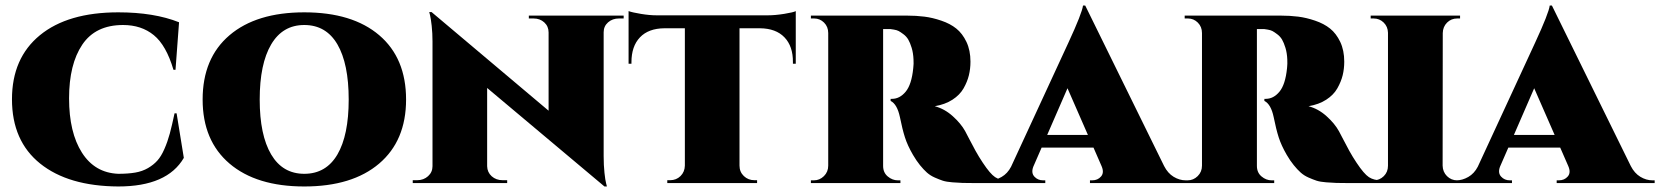

<svg xmlns="http://www.w3.org/2000/svg" viewBox="-20 -656 5949 688"><path d="M605.5 -250H612.8L638.7 -90.3Q579.1 12.2 403.8 12.2Q225.1 11.2 124 -69.8Q22.9 -150.9 22.9 -300.3Q22.9 -447.8 123 -529.8Q223.1 -611.8 403.8 -611.8Q532.2 -611.8 621.6 -576.2L608.9 -405.8H601.6Q575.7 -493.7 531.2 -530Q486.8 -566.4 420.9 -566.4Q322.3 -566.4 274.9 -496.1Q227.5 -425.8 227.5 -303.7Q227.5 -181.2 273.7 -108.9Q319.8 -36.6 403.8 -33.2Q439 -33.2 464.6 -37.6Q490.2 -42 510.3 -53.7Q530.3 -65.4 543.9 -80.6Q557.6 -95.7 569.1 -122.1Q580.6 -148.4 588.4 -177.2Q596.2 -206.1 605.5 -250Z M1070.3 -611.8Q1242.7 -611.8 1338.9 -529.8Q1435.1 -447.8 1435.1 -299.3Q1435.1 -151.9 1338.6 -69.8Q1242.2 12.2 1070.3 12.2Q898.9 12.2 802.5 -69.8Q706.1 -151.9 706.1 -299.3Q706.1 -447.8 802.5 -529.8Q898.9 -611.8 1070.3 -611.8ZM1070.3 -33.2Q1148.4 -33.2 1189 -102.3Q1229.5 -171.4 1229.5 -299.3Q1229.5 -427.7 1189 -497.1Q1148.4 -566.4 1070.3 -566.4Q992.7 -566.4 951.7 -496.8Q910.6 -427.2 910.6 -299.3Q910.6 -171.9 951.7 -102.5Q992.7 -33.2 1070.3 -33.2Z M1875 -600.1H2214.8V-589.8H2197.8Q2174.8 -589.8 2158.9 -575.9Q2143.1 -562 2143.1 -540.5V-96.7Q2143.1 -64 2146 -36.9Q2148.9 -9.8 2151.9 1L2154.8 12.2H2146L1725.6 -340.8V-60.5Q1726.1 -38.6 1741.9 -24.4Q1757.8 -10.3 1780.8 -10.3H1797.4V0H1459V-10.3H1475.1Q1498 -10.3 1513.9 -24.7Q1529.8 -39.1 1529.8 -60.5V-507.3Q1529.8 -537.1 1526.9 -563.5Q1523.9 -589.8 1521 -601.6L1518.1 -612.8H1526.4L1945.8 -259.3V-539.6Q1945.8 -561.5 1930.4 -575.7Q1915 -589.8 1892.1 -589.8H1875Z M2332.5 -601.1H2731.4Q2757.3 -601.1 2790.5 -606.4Q2823.7 -611.8 2831.5 -616.2V-427.7H2821.3V-433.1Q2821.8 -490.2 2791 -522.2Q2760.3 -554.2 2703.1 -554.7H2629.9V-62.5Q2629.9 -40 2645.5 -25.1Q2661.1 -10.3 2683.1 -10.3H2692.9V0H2371.1V-10.3H2381.3Q2403.3 -10.3 2418.5 -25.1Q2433.6 -40 2434.1 -62.5V-554.7H2360.8Q2303.7 -554.2 2273.2 -522.2Q2242.7 -490.2 2242.7 -433.1V-427.7H2232.4V-616.2Q2246.1 -611.3 2276.9 -606.2Q2307.6 -601.1 2332.5 -601.1Z M2885.7 -600.1H3229.5Q3263.2 -600.1 3292.2 -596.4Q3321.3 -592.8 3353 -582Q3384.8 -571.3 3406.7 -553.7Q3428.7 -536.1 3443.1 -505.9Q3457.5 -475.6 3457.5 -435.1Q3457.5 -409.7 3451.9 -386.5Q3446.3 -363.3 3432.9 -339.6Q3419.4 -315.9 3393.1 -298.8Q3366.7 -281.7 3329.6 -275.4Q3364.7 -266.1 3394 -239.7Q3423.3 -213.4 3438.5 -186Q3442.9 -178.2 3453.1 -158Q3463.4 -137.7 3475.6 -115.7Q3487.8 -93.8 3501.5 -73.2Q3528.3 -32.7 3545.9 -21.2Q3563.5 -9.8 3590.3 -9.8V0H3472.7Q3444.3 0 3429.2 -0.5Q3414.1 -1 3392.6 -2.7Q3371.1 -4.4 3358.4 -8.5Q3345.7 -12.7 3329.6 -19.8Q3313.5 -26.9 3301.5 -37.6Q3289.6 -48.3 3276.6 -64.2Q3263.7 -80.1 3251.5 -101.1Q3231.9 -134.8 3222.7 -163.8Q3213.4 -192.9 3204.6 -236.8Q3194.8 -282.7 3171.4 -294.4V-301.8H3176.3Q3204.1 -301.8 3225.3 -327.4Q3246.6 -353 3252.4 -411.1Q3252.4 -412.1 3252.9 -417Q3253.4 -421.9 3253.7 -427.5Q3253.9 -433.1 3253.4 -442.9Q3252.4 -466.3 3246.8 -484.6Q3241.2 -502.9 3234.6 -514.2Q3228 -525.4 3217.3 -533.4Q3206.5 -541.5 3200 -544.9Q3193.4 -548.3 3182.9 -550Q3172.4 -551.8 3170.9 -551.8Q3169.4 -551.8 3164.6 -551.8H3144.5V-61.5Q3144.5 -37.6 3161.1 -23.7Q3177.7 -9.8 3197.3 -9.8H3206.5V0H2885.7V-9.8H2896.5Q2917 -9.8 2932.4 -24.9Q2947.8 -40 2947.8 -62.5V-537.6Q2947.8 -560.1 2932.9 -575Q2918 -589.8 2897.5 -589.8H2885.7Z M3868.7 -636.2 4151.4 -61Q4164.6 -35.2 4185.5 -22.5Q4206.5 -9.8 4229 -9.8H4236.8V0H3885.7V-9.8H3893.6Q3913.6 -9.8 3925.5 -23.7Q3937.5 -37.6 3927.2 -61L3898.4 -127H3712.4L3682.6 -58.6Q3674.3 -36.6 3686.5 -23.2Q3698.7 -9.8 3717.8 -9.8H3725.6V0H3519V-9.8H3526.9Q3547.9 -9.8 3569.1 -22Q3590.3 -34.2 3603 -58.6L3808.6 -503.4Q3857.4 -608.9 3860.8 -636.2ZM3732.4 -172.4H3878.4L3805.2 -339.8Z M4225.1 -600.1H4568.8Q4602.5 -600.1 4631.6 -596.4Q4660.6 -592.8 4692.4 -582Q4724.1 -571.3 4746.1 -553.7Q4768.1 -536.1 4782.5 -505.9Q4796.9 -475.6 4796.9 -435.1Q4796.9 -409.7 4791.3 -386.5Q4785.6 -363.3 4772.2 -339.6Q4758.8 -315.9 4732.4 -298.8Q4706.1 -281.7 4668.9 -275.4Q4704.1 -266.1 4733.4 -239.7Q4762.7 -213.4 4777.8 -186Q4782.2 -178.2 4792.5 -158Q4802.7 -137.7 4814.9 -115.7Q4827.1 -93.8 4840.8 -73.2Q4867.7 -32.7 4885.3 -21.2Q4902.8 -9.8 4929.7 -9.8V0H4812Q4783.7 0 4768.6 -0.5Q4753.4 -1 4731.9 -2.7Q4710.4 -4.4 4697.8 -8.5Q4685.1 -12.7 4668.9 -19.8Q4652.8 -26.9 4640.9 -37.6Q4628.9 -48.3 4616 -64.2Q4603 -80.1 4590.8 -101.1Q4571.3 -134.8 4562 -163.8Q4552.7 -192.9 4543.9 -236.8Q4534.2 -282.7 4510.7 -294.4V-301.8H4515.6Q4543.5 -301.8 4564.7 -327.4Q4585.9 -353 4591.8 -411.1Q4591.8 -412.1 4592.3 -417Q4592.8 -421.9 4593 -427.5Q4593.3 -433.1 4592.8 -442.9Q4591.8 -466.3 4586.2 -484.6Q4580.6 -502.9 4574 -514.2Q4567.4 -525.4 4556.6 -533.4Q4545.9 -541.5 4539.3 -544.9Q4532.7 -548.3 4522.2 -550Q4511.7 -551.8 4510.3 -551.8Q4508.8 -551.8 4503.9 -551.8H4483.9V-61.5Q4483.9 -37.6 4500.5 -23.7Q4517.1 -9.8 4536.6 -9.8H4545.9V0H4225.1V-9.8H4235.8Q4256.3 -9.8 4271.7 -24.9Q4287.1 -40 4287.1 -62.5V-537.6Q4287.1 -560.1 4272.2 -575Q4257.3 -589.8 4236.8 -589.8H4225.1Z M5149.9 -537.6 5149.4 -62.5Q5149.9 -40 5165 -24.9Q5180.2 -9.8 5201.7 -9.8H5212.4V0H4891.6V-9.8H4902.3Q4923.3 -9.8 4938.5 -24.7Q4953.6 -39.6 4953.6 -62V-538.6Q4953.1 -560.5 4938.2 -575.2Q4923.3 -589.8 4902.3 -589.8H4891.6V-600.1H5211.9V-589.8H5201.7Q5180.2 -589.8 5165.3 -575Q5150.4 -560.1 5149.9 -537.6Z M5541 -636.2 5823.7 -61Q5836.9 -35.2 5857.9 -22.5Q5878.9 -9.8 5901.4 -9.8H5909.2V0H5558.1V-9.8H5565.9Q5585.9 -9.8 5597.9 -23.7Q5609.9 -37.6 5599.6 -61L5570.8 -127H5384.8L5355 -58.6Q5346.7 -36.6 5358.9 -23.2Q5371.1 -9.8 5390.1 -9.8H5397.9V0H5191.4V-9.8H5199.2Q5220.2 -9.8 5241.5 -22Q5262.7 -34.2 5275.4 -58.6L5481 -503.4Q5529.8 -608.9 5533.2 -636.2ZM5404.8 -172.4H5550.8L5477.5 -339.8Z"/></svg>

Font: Cinzel Black
Style: Regular
Weight: 900
Designer: Natanael Gama
Version: Version 1.001;PS 001.001;hotconv 1.0.56;makeotf.lib2.0.21325